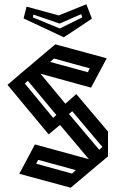

<svg xmlns="http://www.w3.org/2000/svg" viewBox="-20 -874 539 896"><path d="M310 2 70 -63 143 -200 395 -131 260 -291 207 -247 15 -478 98 -549 127 -573 130 -576 238 -667 478 -602 405 -465 169 -530 285 -390 336 -435 484 -260V-144L431 -100ZM390 -537 399 -555 232 -601 214 -585ZM96 -484 228 -324 243 -337 110 -497ZM302 -342 443 -175 458 -188 317 -355ZM158 -128 149 -110 316 -64 334 -80ZM90 -788 104 -843 254 -802 383 -854 409 -787 278 -700ZM258 -764 136 -806 133 -793 259 -741 364 -793 359 -808Z"/></svg>

Font: Blaka Hollow
Style: Regular
Weight: 400
Designer: Mohamed Gaber
Foundry: Kief Type Foundry
Version: Version 1.003; ttfautohint (v1.8.4.7-5d5b)